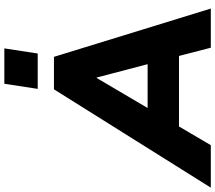

<svg xmlns="http://www.w3.org/2000/svg" viewBox="-132 -896 968 863"><g transform="rotate(-90 351.5 -464.0)"><path d="M-60 0 382 -705H528L745 0H569L532 -143H215L131 0ZM433 -513 298 -284H495L435 -513ZM384 -778 407 -928H566L543 -778Z"/></g></svg>

Font: Nunito Sans Black
Style: Italic
Weight: 900
Italic angle: -9°
Designer: Vernon Adams
Foundry: Vernon Adams
Version: Version 3.006; ttfautohint (v1.8.3)